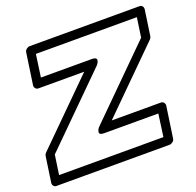

<svg xmlns="http://www.w3.org/2000/svg" viewBox="-140 -864 1048 1026"><g transform="rotate(-20 383.5 -350.5)"><path d="M-9.8 0 11.2 -145Q12.7 -154.8 19 -161.1L358.9 -498H99.1Q88.4 -498 82 -506.1Q75.7 -514.2 77.1 -522.9L103 -701.2Q104.5 -711.9 113.5 -719Q122.6 -726.1 131.8 -726.1H755.9Q766.6 -726.1 772.5 -718.3Q778.3 -710.4 776.9 -701.2L755.9 -556.2Q754.4 -546.4 748 -540L408.2 -203.1H687Q697.8 -203.1 704.1 -195.1Q710.4 -187 709 -178.2L683.1 0Q681.6 10.7 672.4 17.8Q663.1 24.9 653.8 24.9H11.2Q0.5 24.9 -5.4 17.1Q-11.2 9.3 -9.8 0ZM43.9 -24.9H637.2L654.8 -152.8H346.2Q332.5 -152.8 326.2 -157Q319.8 -161.1 320.6 -167.2Q321.3 -173.3 323.7 -179.4Q326.2 -185.5 329.6 -189.5L333 -193.8L707 -564.9L723.1 -675.8H148.9L130.9 -547.9H420.9Q434.6 -547.9 440.9 -543.7Q447.3 -539.6 446.8 -533.4Q446.3 -527.3 443.6 -521.2Q440.9 -515.1 437.5 -510.7L434.1 -506.8L60.1 -136.2Z"/></g></svg>

Font: Trueno Black Outline
Style: Italic
Weight: 900
Width: 6
Designer: Julieta Ulanovsky
Foundry: Julieta Ulanovsky
Version: Version 3.001b | FøM Fix